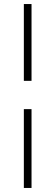

<svg xmlns="http://www.w3.org/2000/svg" viewBox="-20 -740 271 950"><path d="M98 190H136V-200H98ZM98 -340H136V-720H98Z"/></svg>

Font: Fixel Display ExtraLight
Style: Italic
Weight: 200
Italic angle: -10°
Designer: AlfaBravo + MacPaw
Foundry: Kyrylo Tkachov, Marchela Mozhyna, Serhii Makarenko, Maria Weinstein, Zakhar Kryvoshyya
Version: Version 1.210;Glyphs 3.2 (3217)